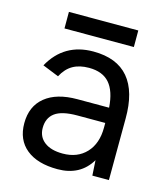

<svg xmlns="http://www.w3.org/2000/svg" viewBox="-101 -727 712 818"><g transform="rotate(15 255.0 -318.0)"><path d="M375 -67Q328 12 228 12Q139 12 90 -28Q41 -68 41 -141Q41 -216 91.5 -257Q142 -298 233 -298H373Q368 -370 337.5 -405Q307 -440 247 -440Q205 -440 176 -423.5Q147 -407 128 -371L56 -400Q118 -512 247 -512Q351 -512 402.5 -451Q454 -390 453 -271L452 0H379ZM232 -58Q297 -58 335.5 -99Q374 -140 374 -211V-231H251Q183 -231 152.5 -208.5Q122 -186 122 -142Q122 -103 151 -80.5Q180 -58 232 -58ZM102 -648H408V-575H102Z"/></g></svg>

Font: Oak Sans
Style: Regular
Weight: 400
Designer: Erik Kennedy, Walven
Foundry: Erik Kennedy, Walven
Version: Version 1.000